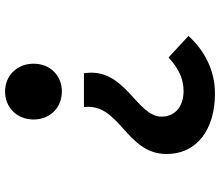

<svg xmlns="http://www.w3.org/2000/svg" viewBox="-74 -760 849 740"><g transform="rotate(90 350.0 -390.5)"><path d="M430 -589C430 -492 237 -448 263 -290H393C377 -429 574 -452 574 -608C574 -730 474 -795 341 -795C249 -795 174 -753 119 -693L202 -616C240 -651 280 -674 331 -674C390 -674 430 -642 430 -589ZM226 -96C226 -31 273 14 333 14C394 14 441 -31 441 -96C441 -161 394 -205 333 -205C273 -205 226 -161 226 -96Z"/></g></svg>

Font: Kawkab Mono
Style: Bold
Weight: 700
Monospace: yes
Designer: Abdullah Arif
Foundry: Abdullah Arif
Version: Version 1.000;PS 000.500;hotconv 1.0.88;makeotf.lib2.5.64775